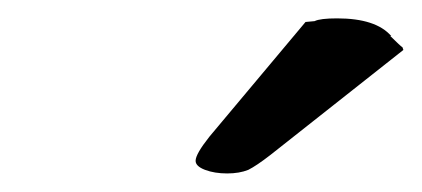

<svg xmlns="http://www.w3.org/2000/svg" viewBox="-20 -725 457 208"><path d="M311 -701.2 320.8 -702.1Q326.7 -705.1 345.2 -705.1Q387.2 -705.1 403.8 -686H402.8Q414.1 -674.8 416 -673.8L417 -670.9L272.9 -557.1Q257.8 -545.4 249 -541Q239.3 -537.1 226.1 -537.1Q212.4 -537.1 202.1 -541Q191.9 -544.9 191.9 -550.8Q191.9 -558.1 207 -577.1Z"/></svg>

Font: Linux Libertine G
Style: Bold Italic
Weight: 700
Italic angle: -11.5°
Designer: Philipp H. Poll
Foundry: Philipp H. Poll
Version: Version 4.1.0